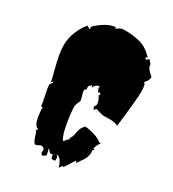

<svg xmlns="http://www.w3.org/2000/svg" viewBox="-195 -852 924 1026"><g transform="rotate(30 267.0 -339.5)"><path d="M402.3 -293Q391.1 -293 347.2 -306.2L338.9 -293.9L330.1 -306.2Q330.1 -312 334.5 -317.6Q338.9 -323.2 338.9 -330.1Q338.9 -336.9 333 -353.3Q327.1 -369.6 321.3 -373L330.1 -385.3L323.2 -383.8L321.3 -393.6L312.5 -385.3Q302.2 -402.8 302.2 -409.9Q302.2 -417 303.2 -418.9Q292 -418.9 282 -410.9Q272 -402.8 270 -390.1L268.6 -397L259.8 -404.8V-397Q249 -397 249 -382.3Q249 -379.9 250.5 -371.1L240.7 -362.3L239.7 -357.9Q239.7 -347.7 246.3 -328.1Q252.9 -308.6 252.9 -297.9Q251 -295.9 244.9 -280.8Q238.8 -265.6 238.8 -264.2Q238.8 -222.7 250 -157.7Q261.2 -92.8 277.8 -68.8Q283.7 -68.8 290 -79.6Q296.4 -90.3 303.2 -90.3V-102.1Q313.5 -115.7 315.9 -131.6Q318.4 -147.5 323 -163.1Q327.6 -178.7 343.8 -194.3Q365.7 -194.3 400.6 -183.8Q435.5 -173.3 449.2 -158.2V-159.7L460 -158.2Q442.4 -132.8 439.5 -113.8H449.2L439.5 -102.1L440.9 -89.4Q440.9 -57.1 412.6 -22Q402.3 -9.3 400.9 -1.5L391.6 -11.7Q384.3 -2 370.4 21Q356.4 43.9 347.2 55.2V44.4L330.1 67.4Q325.7 46.9 313.5 28.8Q301.3 10.7 285.6 10.7L295.4 22.5V44.4L282.2 45.9Q268.6 46.9 268.6 22.5H250.5Q241.7 9.8 231.9 4.9Q233.4 10.3 236.3 17.6Q240.7 30.3 240.7 44.4L220.7 55.2L210.9 44.4L211.9 27.3Q211.9 20.5 205.3 15.6Q198.7 10.7 192.9 10.7Q187 10.7 177.2 16.6Q167.5 22.5 162.6 22.5Q152.3 22.5 145.5 5.6Q138.7 -11.2 133.8 -28.1Q128.9 -44.9 123.5 -44.9L133.8 -57.6Q98.1 -57.6 94.2 -170.4H84Q84 -191.9 74.2 -232.4Q64.5 -272.9 64.5 -293.9L77.1 -311L74.7 -316.9L64.5 -306.6V-316.9Q61 -333.5 48.8 -378.9Q25.9 -466.8 25.9 -511.7Q25.9 -556.6 42.7 -597.9Q59.6 -639.2 84 -667.5L104 -656.2V-672.4Q127.4 -696.8 160.2 -716.1Q192.9 -735.4 220.7 -735.8V-724.6Q227.5 -733.4 239 -739.7Q250.5 -746.1 271.2 -746.1Q292 -746.1 312.3 -744.4Q332.5 -742.7 358.9 -736.3Q408.7 -725.1 449.2 -678.7H439.5V-667.5H449.2L460 -678.7L479 -656.2Q479 -636.2 497.1 -619.6Q515.1 -603 517.6 -600.1Q517.6 -577.1 496.1 -557.6Q509.8 -553.2 509.8 -506.3Q509.8 -459.5 488.8 -283.2Q470.2 -293.9 440.4 -293.9ZM277.8 13.7Q276.9 19 270 22.5Q277.8 22.5 277.8 13.7ZM166 9.8Q165 8.8 164.1 8.8Q163.1 8.8 163.1 10.7Q163.1 9.8 166 9.8Z"/></g></svg>

Font: Butcherman Caps
Style: Regular
Weight: 400
Version: Version 001.003